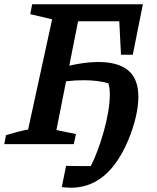

<svg xmlns="http://www.w3.org/2000/svg" viewBox="-42 -672 730 895"><path d="M-22 0 -14 -42Q13 -50 38.5 -57Q64 -64 89 -68L201 -582L99 -606L108 -652H624L577 -417H522L514 -573H322L281 -366Q356 -383 416 -383Q509 -383 556 -343.5Q603 -304 603 -221Q603 -177 590.5 -124.5Q578 -72 556.5 -20.5Q535 31 509 71Q423 203 289 203Q268 203 246 200L266 101Q323 103 381 102Q396 74 411.5 33Q427 -8 440.5 -55Q454 -102 462 -148.5Q470 -195 470 -234Q470 -262 463 -284Q438 -291 409.5 -294.5Q381 -298 346 -298Q307 -298 266 -293L221 -66L312 -47L302 0Z"/></svg>

Font: Piazzolla SC SemiBold
Style: Italic
Weight: 600
Italic angle: -11.3°
Designer: Juan Pablo del Peral
Foundry: Huerta Tipografica
Version: Version 1.330